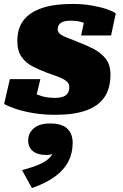

<svg xmlns="http://www.w3.org/2000/svg" viewBox="-20 -572 626 975"><path d="M262 11Q199 11 147 2Q95 -7 57.5 -20Q20 -33 1 -44L30 -170H185L155 -46Q135 -53 125.5 -66.5Q116 -80 116 -94.5Q116 -109 124 -116Q135 -109 153.5 -99Q172 -89 198.5 -82Q225 -75 259 -75Q284 -75 300.5 -81Q317 -87 324.5 -99.5Q332 -112 332 -130Q332 -145 322.5 -155Q313 -165 296.5 -173Q280 -181 260 -188Q240 -195 220 -202Q183 -216 148 -233.5Q113 -251 90.5 -281.5Q68 -312 68 -365Q68 -428 99.5 -469Q131 -510 193 -531Q255 -552 346 -552Q401 -552 446.5 -544Q492 -536 523.5 -525Q555 -514 568 -504L544 -392H392L413 -490Q429 -492 438.5 -480.5Q448 -469 450 -456Q452 -443 443 -437Q434 -443 420 -450Q406 -457 386.5 -462Q367 -467 339 -467Q307 -467 290 -456.5Q273 -446 273 -423Q273 -407 288 -397Q303 -387 327.5 -378Q352 -369 380 -357Q420 -342 456.5 -323Q493 -304 517 -273.5Q541 -243 541 -193Q541 -123 510 -78Q479 -33 417 -11Q355 11 262 11ZM142 383 92 292Q144 278 177 264Q210 250 229 232Q248 214 255 187Q258 183 261 185Q264 187 266.5 191Q269 195 269 199Q257 207 244 211Q231 215 216 215Q170 215 146.5 195Q123 175 123 142Q123 104 151.5 79.5Q180 55 234 55Q294 55 321.5 81Q349 107 349 153Q349 205 327.5 247.5Q306 290 260 324Q214 358 142 383Z"/></svg>

Font: Roboto Serif Black
Style: Italic
Weight: 900
Italic angle: -10°
Version: Version 1.008